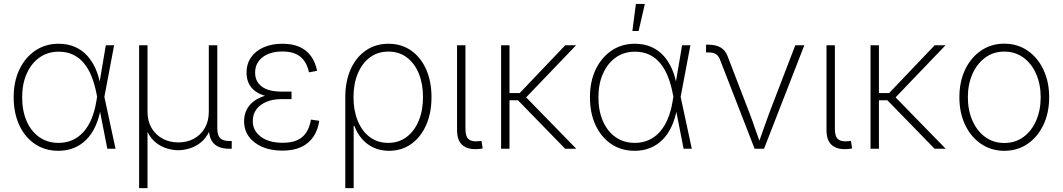

<svg xmlns="http://www.w3.org/2000/svg" viewBox="-20 -770 5502 994"><path d="M282.2 10.7Q212.9 10.7 160.6 -24.7Q108.4 -60.1 79.6 -122.6Q50.8 -185.1 50.8 -266.6Q50.8 -347.7 80.3 -409.9Q109.9 -472.2 162.4 -507.8Q214.8 -543.5 283.2 -543.5Q330.1 -543.5 366.9 -527.6Q403.8 -511.7 430.4 -482.9Q457 -454.1 474.4 -415.3Q491.7 -376.5 499.5 -330.1H513.7L520 -270L578.1 0H535.6L479 -288.1Q469.7 -335.4 453.9 -374.8Q438 -414.1 414.6 -442.6Q391.1 -471.2 358.6 -486.8Q326.2 -502.4 283.7 -502.4Q227.5 -502.4 185.1 -472.7Q142.6 -442.9 118.7 -389.6Q94.7 -336.4 94.7 -266.6Q94.7 -196.3 117.9 -143.1Q141.1 -89.8 183.6 -60.1Q226.1 -30.3 282.7 -30.3Q322.3 -30.3 354.7 -44.7Q387.2 -59.1 412.1 -86.9Q437 -114.7 453.6 -154.3Q470.2 -193.8 478.5 -244.1L527.8 -535.6H570.8L520 -266.6L514.2 -205.6H501Q491.7 -154.8 473.1 -114.7Q454.6 -74.7 426.5 -46.6Q398.4 -18.6 362.3 -3.9Q326.2 10.7 282.2 10.7Z M700.2 204.1V-535.6H743.7V-191.4Q743.7 -143.1 764.6 -107.4Q785.6 -71.8 821.8 -52.2Q857.9 -32.7 902.8 -32.7Q948.7 -32.7 984.4 -52.2Q1020 -71.8 1040.5 -107.4Q1061 -143.1 1061 -191.4V-535.6H1105V-105.5Q1105 -69.8 1119.6 -54.9Q1134.3 -40 1167.5 -40H1179.7V0H1166.5Q1114.3 0 1087.9 -26.1Q1061.5 -52.2 1061.5 -105V-176.8H1080.1Q1080.1 -124.5 1063 -88.9Q1045.9 -53.2 1019 -32Q992.2 -10.7 961.2 -1.5Q930.2 7.8 902.8 7.8Q875.5 7.8 844.5 -1.5Q813.5 -10.7 786.6 -32Q759.8 -53.2 742.7 -88.9Q725.6 -124.5 725.6 -176.8H743.7V204.1Z M1441.9 9.8Q1382.3 9.8 1337.6 -9.5Q1293 -28.8 1268.3 -63Q1243.7 -97.2 1243.7 -142.1Q1243.7 -174.8 1256.6 -201.2Q1269.5 -227.5 1294.9 -246.6Q1320.3 -265.6 1357.4 -275.6Q1394.5 -285.6 1442.4 -285.6H1489.3V-256.8H1436Q1393.6 -256.8 1360.1 -243.2Q1326.7 -229.5 1307.6 -204.1Q1288.6 -178.7 1288.6 -143.1Q1288.6 -93.3 1330.6 -62Q1372.6 -30.8 1442.9 -30.8Q1490.7 -30.8 1520.8 -45.2Q1550.8 -59.6 1567.1 -86.4Q1583.5 -113.3 1589.8 -150.9L1632.8 -144.5Q1626 -97.7 1603 -63Q1580.1 -28.3 1540.3 -9.3Q1500.5 9.8 1441.9 9.8ZM1442.4 -263.2Q1394 -263.2 1358.9 -272.2Q1323.7 -281.2 1301 -298.3Q1278.3 -315.4 1267.3 -339.6Q1256.3 -363.8 1256.3 -393.6Q1256.3 -439 1279.5 -472.7Q1302.7 -506.3 1344.7 -524.9Q1386.7 -543.5 1442.4 -543.5Q1494.6 -543.5 1531.2 -526.9Q1567.9 -510.3 1590.3 -479Q1612.8 -447.8 1621.6 -403.3L1579.6 -395.5Q1568.4 -448.7 1535.2 -476.1Q1502 -503.4 1442.4 -503.4Q1377.4 -503.4 1339.1 -473.4Q1300.8 -443.4 1300.8 -394Q1300.8 -348.1 1335.2 -322Q1369.6 -295.9 1437 -295.9H1489.3V-263.2Z M1767.6 204.1V-267.1Q1767.6 -349.1 1795.4 -411.4Q1823.2 -473.6 1873.8 -508.5Q1924.3 -543.5 1990.7 -543.5Q2058.1 -543.5 2108.2 -508.5Q2158.2 -473.6 2186 -411.4Q2213.9 -349.1 2213.9 -267.1Q2213.9 -185.5 2186.3 -122.8Q2158.7 -60.1 2109.1 -24.7Q2059.6 10.7 1994.1 10.7Q1948.2 10.7 1912.4 -6.6Q1876.5 -23.9 1851.8 -53.5Q1827.1 -83 1814.5 -118.7H1811V204.1ZM1989.7 -30.3Q2044.9 -30.3 2085.2 -60.8Q2125.5 -91.3 2147.7 -144.8Q2169.9 -198.2 2169.9 -267.1Q2169.9 -335.9 2148.2 -389.2Q2126.5 -442.4 2086.2 -472.7Q2045.9 -502.9 1990.7 -502.9Q1935.5 -502.9 1895 -472.7Q1854.5 -442.4 1832.3 -389.2Q1810.1 -335.9 1810.1 -267.1Q1810.1 -198.2 1832 -144.5Q1854 -90.8 1894.3 -60.5Q1934.6 -30.3 1989.7 -30.3Z M2456.1 1.5Q2403.3 5.9 2374.8 -18.1Q2346.2 -42 2346.2 -96.7V-535.6H2389.6V-102.5Q2389.6 -62 2407 -48.6Q2424.3 -35.2 2458.5 -39.1Q2463.9 -39.6 2466.3 -39.8Q2468.8 -40 2472.7 -40.5L2479 -1.5Q2474.1 -0.5 2468.3 0.2Q2462.4 1 2456.1 1.5Z M2617.7 -535.6V0H2574.2V-535.6ZM2962.4 -535.6 2689.5 -251H2597.2V-288.1H2670.4L2906.2 -535.6ZM2905.8 0 2655.8 -256.8 2688.5 -281.7 2963.4 0Z M3265.6 10.7Q3196.3 10.7 3144 -24.7Q3091.8 -60.1 3063 -122.6Q3034.2 -185.1 3034.2 -266.6Q3034.2 -347.7 3063.7 -409.9Q3093.3 -472.2 3145.8 -507.8Q3198.2 -543.5 3266.6 -543.5Q3313.5 -543.5 3350.3 -527.6Q3387.2 -511.7 3413.8 -482.9Q3440.4 -454.1 3457.8 -415.3Q3475.1 -376.5 3482.9 -330.1H3497.1L3503.4 -270L3561.5 0H3519L3462.4 -288.1Q3453.1 -335.4 3437.3 -374.8Q3421.4 -414.1 3397.9 -442.6Q3374.5 -471.2 3342 -486.8Q3309.6 -502.4 3267.1 -502.4Q3210.9 -502.4 3168.5 -472.7Q3126 -442.9 3102.1 -389.6Q3078.1 -336.4 3078.1 -266.6Q3078.1 -196.3 3101.3 -143.1Q3124.5 -89.8 3167 -60.1Q3209.5 -30.3 3266.1 -30.3Q3305.7 -30.3 3338.1 -44.7Q3370.6 -59.1 3395.5 -86.9Q3420.4 -114.7 3437 -154.3Q3453.6 -193.8 3461.9 -244.1L3511.2 -535.6H3554.2L3503.4 -266.6L3497.6 -205.6H3484.4Q3475.1 -154.8 3456.5 -114.7Q3438 -74.7 3409.9 -46.6Q3381.8 -18.6 3345.7 -3.9Q3309.6 10.7 3265.6 10.7ZM3253.9 -609.4 3272 -749.5H3318.4L3286.1 -609.4Z M3886.7 0 3706.1 -464.8Q3698.2 -483.4 3684.1 -491Q3669.9 -498.5 3647 -498.5H3635.3V-538.6H3647.5Q3686 -538.6 3710.7 -524.2Q3735.4 -509.8 3746.6 -479.5L3860.8 -183.1Q3876 -143.1 3889.6 -102.8Q3903.3 -62.5 3918 -22.9H3904.8Q3919.4 -62.5 3933.1 -102.8Q3946.8 -143.1 3961.9 -183.1L4097.2 -535.6H4144L3935.5 0Z M4368.7 1.5Q4315.9 5.9 4287.4 -18.1Q4258.8 -42 4258.8 -96.7V-535.6H4302.2V-102.5Q4302.2 -62 4319.6 -48.6Q4336.9 -35.2 4371.1 -39.1Q4376.5 -39.6 4378.9 -39.8Q4381.3 -40 4385.3 -40.5L4391.6 -1.5Q4386.7 -0.5 4380.9 0.2Q4375 1 4368.7 1.5Z M4530.3 -535.6V0H4486.8V-535.6ZM4875 -535.6 4602.1 -251H4509.8V-288.1H4583L4818.8 -535.6ZM4818.4 0 4568.4 -256.8 4601.1 -281.7 4876 0Z M5179.2 10.7Q5111.8 10.7 5059.1 -25.1Q5006.3 -61 4976.6 -123.5Q4946.8 -186 4946.8 -266.6Q4946.8 -347.2 4976.6 -409.7Q5006.3 -472.2 5059.1 -508.1Q5111.8 -543.9 5179.2 -543.9Q5247.1 -543.9 5299.6 -508.1Q5352.1 -472.2 5381.8 -409.4Q5411.6 -346.7 5411.6 -266.6Q5411.6 -186 5381.8 -123.5Q5352.1 -61 5299.8 -25.1Q5247.6 10.7 5179.2 10.7ZM5179.2 -29.8Q5236.3 -29.8 5278.6 -60.8Q5320.8 -91.8 5344.2 -145.5Q5367.7 -199.2 5367.7 -266.6Q5367.7 -333.5 5344.2 -387.2Q5320.8 -440.9 5278.3 -471.9Q5235.8 -502.9 5179.2 -502.9Q5123 -502.9 5080.6 -471.7Q5038.1 -440.4 5014.4 -387Q4990.7 -333.5 4990.7 -266.6Q4990.7 -199.2 5014.4 -145.5Q5038.1 -91.8 5080.3 -60.8Q5122.6 -29.8 5179.2 -29.8Z"/></svg>

Font: Inter 20pt ExtraLight
Style: Regular
Weight: 250
Version: Version 4.001;git-66647c0bb